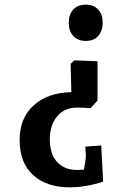

<svg xmlns="http://www.w3.org/2000/svg" viewBox="-20 -527 548 821"><path d="M397 -265V-97L367 -64Q342 -67 309 -67Q255 -67 224 -29Q193 9 193 68Q193 132 224.5 166Q256 200 311 200Q319 200 339 198Q348 149 347 136L345 100L413 95L421 250Q345 274 278 274Q180 274 122 222Q64 170 64 72Q64 -23 124.5 -77Q185 -131 285 -133L282 -254L298 -269ZM419 -430Q419 -395 400 -373.5Q381 -352 347 -352Q313 -352 293.5 -373Q274 -394 274 -430Q274 -465 293 -486Q312 -507 347 -507Q381 -507 400 -486Q419 -465 419 -430Z"/></svg>

Font: Andada Pro ExtraBold
Style: Regular
Weight: 800
Designer: Carolina Giovagnoli
Foundry: Huerta Tipografica
Version: Version 3.005; ttfautohint (v1.8.4)